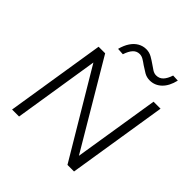

<svg xmlns="http://www.w3.org/2000/svg" viewBox="-235 -1101 1282 1282"><g transform="rotate(45 406.0 -460.5)"><path d="M74 0 186 -705H248L608 -97L705 -705H771L659 0H597L236 -606L140 0ZM336 -784 288 -787Q299 -829 318.5 -858.5Q338 -888 365 -903.5Q392 -919 423 -919Q452 -919 476.5 -905Q501 -891 522 -876Q541 -862 558 -851.5Q575 -841 593 -841Q622 -841 641.5 -861Q661 -881 674 -921L720 -919Q705 -855 669.5 -821Q634 -787 586 -787Q557 -787 533 -801Q509 -815 487 -830Q468 -844 450.5 -854.5Q433 -865 415 -865Q387 -865 368 -844.5Q349 -824 336 -784Z"/></g></svg>

Font: Nunito Sans 7pt Light
Style: Italic
Weight: 300
Italic angle: -9°
Designer: Vernon Adams
Foundry: Vernon Adams
Version: Version 3.101;gftools[0.9.27]